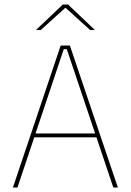

<svg xmlns="http://www.w3.org/2000/svg" viewBox="-20 -844 588 864"><path d="M38 0 253 -639H294.5L510.5 0H490L280.5 -623H267L58.5 0ZM127 -226V-243.5H421V-226ZM262.5 -823.5H286.5L406.5 -709.5V-709H385.5L276 -808H273L163.5 -709H142.5V-709.5Z"/></svg>

Font: Anek Odia Medium Thin
Style: Regular
Weight: 250
Version: Version 1.003